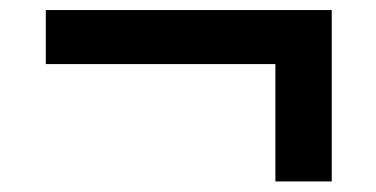

<svg xmlns="http://www.w3.org/2000/svg" viewBox="-20 -452 730 373"><path d="M515 -99.5V-327.5H69V-432.5H624.5V-99.5Z"/></svg>

Font: Encode Sans SC SemiExpanded SemiBold
Style: Regular
Weight: 600
Width: 6
Designer: Multiple Designers
Foundry: Impallari Type
Version: Version 3.002